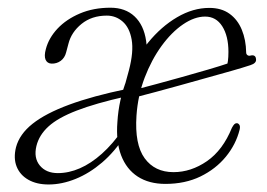

<svg xmlns="http://www.w3.org/2000/svg" viewBox="-20 -468 692 498"><path d="M284.5 -151.5Q288 -209.5 309.2 -262.8Q330.5 -316 364.2 -357.5Q398 -399 439.2 -423.2Q480.5 -447.5 523 -447.5Q554.5 -447.5 575.5 -432.2Q596.5 -417 607.2 -390.8Q618 -364.5 618.5 -332Q618.5 -327.5 621.8 -325Q625 -322.5 630.5 -324Q636 -325.5 639.8 -323.2Q643.5 -321 644 -315Q645 -309.5 641.2 -305.5Q637.5 -301.5 629.5 -299Q610 -292.5 580 -284Q550 -275.5 515 -265.8Q480 -256 446 -246.5Q412 -237 383.8 -229.5Q355.5 -222 338.2 -217.5Q321 -213 321 -213L317.5 -232Q317.5 -232 336.8 -237Q356 -242 386.5 -250.2Q417 -258.5 452 -268.2Q487 -278 519.5 -287.5Q552 -297 574 -304.5L567 -292Q570 -301 571.2 -310.2Q572.5 -319.5 572.5 -333.5Q572.5 -374.5 556.5 -399.8Q540.5 -425 512 -425Q484.5 -425 454.8 -404.8Q425 -384.5 399 -348.8Q373 -313 355.2 -266.5Q337.5 -220 334 -168Q329 -93.5 355.2 -57.5Q381.5 -21.5 430 -21.5Q475.5 -21.5 516.8 -50Q558 -78.5 581.5 -136.5Q585 -143 587.8 -145.8Q590.5 -148.5 594.5 -148.5Q598.5 -148 601 -144Q603.5 -140 601.5 -131.5Q592 -93.5 565.8 -61.5Q539.5 -29.5 499.8 -10.2Q460 9 409 9Q366.5 9 337.2 -10Q308 -29 294.2 -65Q280.5 -101 284.5 -151.5ZM99 -341Q106.5 -369.5 129.2 -393.8Q152 -418 187.2 -433Q222.5 -448 266.5 -448Q305 -448 329 -425.5Q353 -403 359 -362Q365 -321 349.5 -265L304.5 -249.5L314.5 -286Q327 -334 321.5 -365.2Q316 -396.5 298.2 -412Q280.5 -427.5 257 -427.5Q218 -427.5 191.5 -406Q165 -384.5 157.5 -354.5L151.5 -332Q148 -318 137.5 -310.2Q127 -302.5 113.5 -303Q102.5 -303.5 98.2 -313.2Q94 -323 99 -341ZM21.5 -86Q30.5 -120 64.5 -147Q98.5 -174 159.5 -196.5Q220.5 -219 310 -237.5L307.5 -218Q227.5 -200 179 -181.2Q130.5 -162.5 106 -140.2Q81.5 -118 74.5 -89.5Q67 -58.5 83.2 -38.8Q99.5 -19 130 -19Q158.5 -19 187.2 -31.5Q216 -44 244.2 -69.2Q272.5 -94.5 298.5 -132L303 -114.5Q277.5 -74.5 244.8 -46.5Q212 -18.5 176.2 -4Q140.5 10.5 106 10.5Q75 10.5 53.5 -1.8Q32 -14 23.2 -35.8Q14.5 -57.5 21.5 -86Z"/></svg>

Font: Fraunces 72pt Soft Wonky ExtraLight
Style: Italic
Weight: 250
Italic angle: -16°
Version: Version 1.000;[b76b70a41]